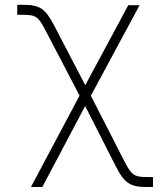

<svg xmlns="http://www.w3.org/2000/svg" viewBox="-20 -567 666 792"><path d="M107.6 204.5H154.5L331.3 -129.6L456 115.8C494.3 191.4 517.4 204.5 590.6 204.5H611.2V163.4H590.6C534.4 163.4 523.4 157.7 492.2 96.6L354.8 -172.2L555.8 -545.5H509.2L331.7 -215.6L206.3 -456.3C166.5 -533.4 145.6 -547.2 71.7 -547.2H51.1V-506H71.7C128.6 -506 137.4 -500.4 170.1 -437.1L308.2 -172.6Z"/></svg>

Font: Karasuma Gothic
Style: Thin
Weight: 200
Designer: Rasmus Andersson / Ryoko Ishizuka
Foundry: rsms
Version: Version 1.00